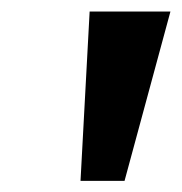

<svg xmlns="http://www.w3.org/2000/svg" viewBox="-20 -748 324 341"><path d="M123 -426.8 139.2 -727.5H282.7L201.2 -426.8Z"/></svg>

Font: Inter 20pt
Style: Bold Italic
Weight: 700
Italic angle: -9.3988°
Version: Version 4.001;git-66647c0bb